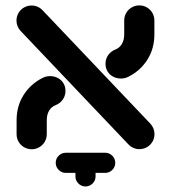

<svg xmlns="http://www.w3.org/2000/svg" viewBox="-20 -544 630 707"><path d="M453.3 -11.9 56.3 -429.6Q48.9 -437.4 44.8 -447.2Q40.7 -457 40.7 -468.1Q40.7 -483.3 48.1 -496.1Q55.6 -508.9 68.3 -516.3Q81.1 -523.7 96.3 -523.7Q107.8 -523.7 118.1 -519.3Q128.5 -514.8 136.3 -506.7L533.3 -88.9Q540.7 -81.1 544.8 -71.3Q548.9 -61.5 548.9 -50.4Q548.9 -35.2 541.5 -22.4Q534.1 -9.6 521.3 -2.2Q508.5 5.2 493.3 5.2Q481.9 5.2 471.5 0.7Q461.1 -3.7 453.3 -11.9ZM41.1 -50V-100.7Q41.1 -153.7 67 -194.4Q93 -235.2 137.4 -257.4Q149.6 -263.7 164.4 -263.7Q179.3 -263.7 192.2 -257.2Q205.2 -250.7 213.1 -238.3Q221.1 -225.9 221.1 -209.3Q221.1 -191.9 211.5 -177.8Q201.9 -163.7 185.9 -157.4Q169.6 -151.1 160.9 -136.7Q152.2 -122.2 152.2 -100.7V-50Q152.2 -34.8 144.8 -22Q137.4 -9.3 124.6 -1.9Q111.9 5.6 96.7 5.6Q81.5 5.6 68.7 -1.9Q55.9 -9.3 48.5 -22Q41.1 -34.8 41.1 -50ZM425.2 -254.8Q410.4 -254.8 397.4 -261.3Q384.4 -267.8 376.5 -280.2Q368.5 -292.6 368.5 -309.3Q368.5 -326.7 378.1 -340.7Q387.8 -354.8 403.7 -361.1Q420 -367.4 428.7 -381.9Q437.4 -396.3 437.4 -417.8V-468.5Q437.4 -483.7 444.8 -496.5Q452.2 -509.3 465 -516.7Q477.8 -524.1 493 -524.1Q508.1 -524.1 520.9 -516.7Q533.7 -509.3 541.1 -496.5Q548.5 -483.7 548.5 -468.5V-417.8Q548.5 -364.8 522.6 -324.1Q496.7 -283.3 452.2 -261.1Q440 -254.8 425.2 -254.8ZM404.4 55.6Q404.4 70.7 393.5 81.7Q382.6 92.6 367.4 92.6H222.2Q207 92.6 196.1 81.7Q185.2 70.7 185.2 55.6Q185.2 40.4 196.1 29.4Q207 18.5 222.2 18.5H367.4Q382.6 18.5 393.5 29.4Q404.4 40.4 404.4 55.6ZM294.8 142.6Q279.6 142.6 268.7 131.7Q257.8 120.7 257.8 105.6V60.7H331.9V105.6Q331.9 120.7 320.9 131.7Q310 142.6 294.8 142.6Z"/></svg>

Font: 26F Galaxy Hebrew Black
Style: Regular
Weight: 900
Designer: C₂₉H₂₅N₃O₅
Version: Version 1.000